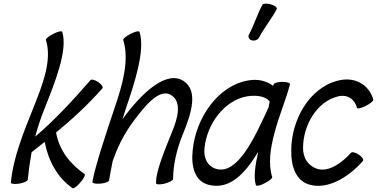

<svg xmlns="http://www.w3.org/2000/svg" viewBox="-20 -998 2077 1058"><path d="M233 -778C268 -666 215 -532 164 -404C109 -267 52 -127 40 8C39 15 60 18 85 14C111 10 132 0 133 -8C138 -58 145 -109 154 -159C178 -178 202 -197 226 -216C247 -111 296 -19 380 39C386 43 405 29 423 7C442 -14 452 -35 446 -39C368 -93 306 -169 289 -268C379 -342 466 -422 544 -511C550 -518 540 -533 521 -546C503 -558 484 -563 478 -556C382 -445 283 -338 174 -245C187 -295 204 -346 224 -396C282 -541 355 -722 323 -822C321 -829 299 -825 275 -812C250 -800 231 -784 233 -778Z M659 -778C694 -665 655 -531 611 -402C566 -267 506 -89 489 4C488 12 507 16 532 14C558 12 579 4 581 -4C587 -40 594 -75 601 -111C625 -179 656 -245 699 -307C773 -410 859 -519 926 -472C982 -434 960 -348 928 -271C890 -176 837 -52 840 12C840 19 861 20 887 14C913 7 934 -4 934 -12C934 -93 955 -179 989 -262C1034 -372 1073 -495 994 -550C899 -616 759 -485 655 -341C661 -360 667 -379 673 -398C722 -543 781 -719 749 -822C747 -829 725 -825 701 -812C676 -800 657 -784 659 -778Z M1408 -792C1436 -845 1477 -895 1505 -948C1509 -956 1495 -967 1473 -974C1451 -980 1430 -979 1426 -972C1397 -918 1381 -862 1352 -808C1345 -795 1352 -780 1367 -776C1382 -771 1401 -778 1408 -792ZM1480 -22C1457 -96 1470 -182 1493 -267C1516 -356 1554 -444 1578 -533C1580 -541 1561 -547 1536 -547C1512 -547 1490 -541 1488 -533C1487 -531 1486 -528 1485 -525C1449 -552 1403 -564 1349 -555C1180 -527 1059 -346 1042 -172C1032 -84 1051 2 1132 21C1244 48 1329 -38 1403 -162C1387 -91 1376 -21 1390 22C1392 29 1414 25 1438 12C1463 0 1482 -16 1480 -22ZM1176 -66C1124 -79 1100 -128 1107 -183C1120 -312 1214 -445 1341 -467C1391 -475 1440 -469 1466 -440C1464 -429 1462 -418 1460 -407C1380 -230 1289 -40 1176 -66Z M2037 -449C2015 -529 1938 -578 1843 -554C1682 -514 1585 -334 1585 -170C1583 -83 1610 2 1691 21C1786 45 1898 -18 1980 -111C1986 -118 1976 -133 1957 -146C1939 -158 1920 -163 1914 -156C1861 -97 1793 -52 1734 -66C1680 -80 1648 -128 1650 -186C1651 -306 1724 -438 1843 -467C1896 -480 1936 -449 1947 -404C1949 -397 1970 -402 1995 -414C2020 -427 2039 -442 2037 -449Z"/></svg>

Font: Nupuram Condensed Oblique
Style: Regular
Weight: 400
Width: 3
Designer: Santhosh Thottingal (santhosh.thottingal@gmail.com)
Foundry: SMC
Version: Version 1.000